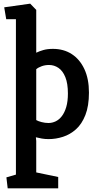

<svg xmlns="http://www.w3.org/2000/svg" viewBox="-20 -756 539 1049"><path d="M22 273 15 213 67 198V-651H14L3 -716L145 -736L178 -702V-468Q194 -476 216.5 -482.5Q239 -489 269 -489Q328 -489 372 -460.5Q416 -432 441 -378.5Q466 -325 466 -250Q466 -177 446.5 -127.5Q427 -78 395 -49.5Q363 -21 324 -8.5Q285 4 246 4Q226 4 208.5 1Q191 -2 176 -6L178 14V186L298 211V273ZM245 -84Q265 -84 284 -93Q303 -102 318 -121.5Q333 -141 342 -171.5Q351 -202 351 -245Q351 -300 337 -334.5Q323 -369 299.5 -385Q276 -401 248 -401Q227 -401 208.5 -394.5Q190 -388 178 -378V-100Q188 -94 207 -89Q226 -84 245 -84Z"/></svg>

Font: Kreon Light SemiBold
Style: Regular
Weight: 600
Version: Version 2.002